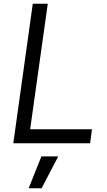

<svg xmlns="http://www.w3.org/2000/svg" viewBox="-20 -765 572 1025"><path d="M461 0 471 -75H141L235 -745H155L51 0ZM202 240 291 70H201L133 240Z"/></svg>

Font: Plus Jakarta Sans
Style: Italic
Weight: 400
Italic angle: -8°
Designer: Gumpita Rahayu
Foundry: Tokotype
Version: Version 2.071;gftools[0.9.30]